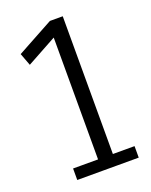

<svg xmlns="http://www.w3.org/2000/svg" viewBox="-130 -746 641 816"><g transform="rotate(-20 191.0 -337.5)"><path d="M209 -614 189 -636V0H256V-675H198L33 -585L54 -529ZM76 0H354V-52H76Z"/></g></svg>

Font: Yaldevi ExtraLight
Style: Regular
Weight: 400
Version: Version 1.100